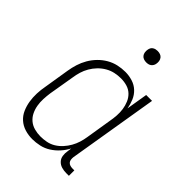

<svg xmlns="http://www.w3.org/2000/svg" viewBox="-212 -818 924 924"><g transform="rotate(45 250.0 -355.5)"><path d="M179 8Q153 8 128.5 0.5Q104 -7 85.5 -23.5Q67 -40 57 -63Q47 -86 43 -111Q39 -136 40 -162.5Q41 -189 46 -215L67 -345Q71 -370 78.5 -394Q86 -418 99 -440.5Q112 -463 130.5 -482Q149 -501 171.5 -514Q194 -527 218.5 -532.5Q243 -538 268 -538Q293 -538 317 -530.5Q341 -523 358.5 -506.5Q376 -490 385.5 -467.5Q395 -445 399 -421L417 -530H457L381 -71Q380 -63 381 -54.5Q382 -46 387 -40Q392 -34 400 -31.5Q408 -29 417 -29H429V8H411Q394 8 379 3.5Q364 -1 353.5 -12Q343 -23 340.5 -39Q338 -55 341 -71L344 -93Q332 -70 314.5 -50.5Q297 -31 275 -17Q253 -3 228 2.5Q203 8 179 8ZM198 -29Q218 -29 238.5 -33Q259 -37 277 -48Q295 -59 309.5 -75Q324 -91 334.5 -109.5Q345 -128 351 -147.5Q357 -167 360 -187L381 -317Q385 -338 386.5 -360Q388 -382 385 -402.5Q382 -423 374 -442Q366 -461 351.5 -475Q337 -489 317 -495Q297 -501 275 -501Q254 -501 233.5 -496.5Q213 -492 194 -481Q175 -470 159.5 -454Q144 -438 133 -419Q122 -400 116 -380Q110 -360 107 -339L85 -209Q82 -188 81 -166Q80 -144 83.5 -123.5Q87 -103 96 -84.5Q105 -66 120.5 -53Q136 -40 156.5 -34.5Q177 -29 198 -29ZM306 -641Q297 -641 288.5 -644Q280 -647 274.5 -654Q269 -661 267.5 -670.5Q266 -680 268 -690Q269 -696 272 -702Q275 -708 281 -712Q287 -716 293.5 -717.5Q300 -719 306 -719Q316 -719 324.5 -716Q333 -713 338.5 -706Q344 -699 345.5 -689.5Q347 -680 345 -670Q344 -664 340.5 -658Q337 -652 331.5 -648Q326 -644 319.5 -642.5Q313 -641 306 -641Z"/></g></svg>

Font: Iosevka Slab Extralight
Style: Italic
Weight: 200
Italic angle: -9°
Monospace: yes
Designer: Belleve Invis
Foundry: Belleve Invis
Version: Version 11.1.1; ttfautohint (v1.8.3)